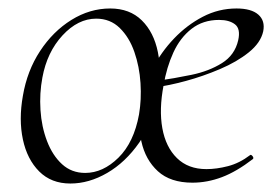

<svg xmlns="http://www.w3.org/2000/svg" viewBox="-20 -419 653 453"><path d="M146 14Q101 14 72.5 -14.5Q44 -43 34 -90Q24 -137 34 -193Q44 -252 74.5 -298.5Q105 -345 148.5 -372Q192 -399 240 -399Q286 -399 314.5 -371Q343 -343 352.5 -296Q362 -249 352 -193Q341 -129 308.5 -82.5Q276 -36 233 -11Q190 14 146 14ZM181 -11Q223 -11 259.5 -47Q296 -83 308 -149Q314 -184 311.5 -223Q309 -262 297 -296.5Q285 -331 262.5 -353Q240 -375 207 -375Q164 -375 127.5 -335.5Q91 -296 80 -236Q73 -199 75.5 -159.5Q78 -120 91 -86Q104 -52 126.5 -31.5Q149 -11 181 -11ZM434 12Q382 12 352.5 -15Q323 -42 313.5 -85.5Q304 -129 312 -178Q320 -218 340 -257Q360 -296 390.5 -328Q421 -360 458.5 -379.5Q496 -399 538 -399Q573 -399 589.5 -384.5Q606 -370 601 -345Q595 -318 567 -295.5Q539 -273 499 -256Q459 -239 418.5 -228Q378 -217 346 -213L349 -228Q391 -234 432 -242.5Q473 -251 503.5 -270Q534 -289 542 -324Q548 -351 534.5 -361.5Q521 -372 497 -372Q459 -372 432 -351Q405 -330 389 -295Q373 -260 366 -218Q355 -161 363 -116.5Q371 -72 397.5 -46Q424 -20 467 -20Q491 -20 518 -27Q545 -34 570 -53Q572 -55 575.5 -51Q579 -47 577 -44Q538 -14 503.5 -1Q469 12 434 12Z"/></svg>

Font: Cormorant Garamond Light
Style: Italic
Weight: 300
Italic angle: -10°
Designer: Christian Thalmann (Catharsis Fonts)
Foundry: Catharsis Fonts
Version: Version 4.001